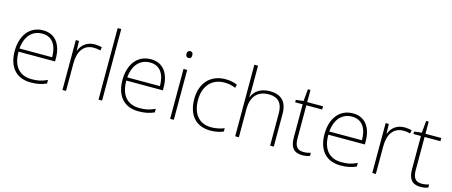

<svg xmlns="http://www.w3.org/2000/svg" viewBox="-47 -1360 4640 1970"><g transform="rotate(15 2273.5 -375.0)"><path d="M288 -540C136 -540 58 -415 58 -260C58 -100 136 10 299 10C365 10 413 0 465 -23V-61C404 -33 365 -25 300 -25C169 -25 97 -110 98 -263H486V-294C486 -434 423 -540 288 -540ZM288 -505C395 -505 446 -421 446 -297H99C111 -432 182 -505 288 -505Z M835 -538C752 -538 697 -490 675 -429H672L669 -530H635V0H673V-295C673 -421 728 -502 833 -502C861 -502 882 -499 905 -492L912 -528C889 -534 864 -538 835 -538Z M1056 0V-760H1018V0Z M1433 -540C1281 -540 1203 -415 1203 -260C1203 -100 1281 10 1444 10C1510 10 1558 0 1610 -23V-61C1549 -33 1510 -25 1445 -25C1314 -25 1242 -110 1243 -263H1631V-294C1631 -434 1568 -540 1433 -540ZM1433 -505C1540 -505 1591 -421 1591 -297H1244C1256 -432 1327 -505 1433 -505Z M1798 -724C1777 -724 1768 -709 1768 -688C1768 -667 1777 -652 1798 -652C1823 -652 1830 -667 1830 -688C1830 -709 1823 -724 1798 -724ZM1818 -530H1779V0H1818Z M2209 10C2265 10 2311 -2 2345 -17V-52C2306 -36 2258 -25 2208 -25C2067 -25 2005 -127 2005 -262C2005 -407 2086 -504 2223 -504C2261 -504 2302 -497 2341 -480L2350 -515C2314 -531 2273 -540 2223 -540C2065 -540 1965 -430 1965 -262C1965 -100 2045 10 2209 10Z M2509 -504V-760H2470V0H2509V-297C2509 -437 2578 -505 2694 -505C2788 -505 2841 -455 2841 -345V0H2880V-347C2880 -479 2814 -539 2697 -539C2593 -539 2532 -488 2509 -426H2506C2507 -454 2509 -475 2509 -504Z M3186 -25C3117 -25 3093 -68 3093 -146V-496H3261V-530H3093V-659H3066L3054 -531L2974 -522V-496H3054V-143C3054 -43 3091 10 3183 10C3217 10 3242 4 3264 -4V-37C3243 -30 3217 -25 3186 -25Z M3579 -540C3427 -540 3349 -415 3349 -260C3349 -100 3427 10 3590 10C3656 10 3704 0 3756 -23V-61C3695 -33 3656 -25 3591 -25C3460 -25 3388 -110 3389 -263H3777V-294C3777 -434 3714 -540 3579 -540ZM3579 -505C3686 -505 3737 -421 3737 -297H3390C3402 -432 3473 -505 3579 -505Z M4126 -538C4043 -538 3988 -490 3966 -429H3963L3960 -530H3926V0H3964V-295C3964 -421 4019 -502 4124 -502C4152 -502 4173 -499 4196 -492L4203 -528C4180 -534 4155 -538 4126 -538Z M4442 -25C4373 -25 4349 -68 4349 -146V-496H4517V-530H4349V-659H4322L4310 -531L4230 -522V-496H4310V-143C4310 -43 4347 10 4439 10C4473 10 4498 4 4520 -4V-37C4499 -30 4473 -25 4442 -25Z"/></g></svg>

Font: Noto Sans Ethiopic ExtraLight
Style: Regular
Weight: 200
Designer: Monotype Design Team
Foundry: Monotype Imaging Inc.
Version: Version 2.102